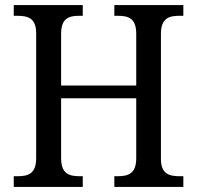

<svg xmlns="http://www.w3.org/2000/svg" viewBox="-20 -734 774 754"><path d="M34 0H305V-42H292C251 -42 220 -52 220 -113V-348H515V-113C515 -52 484 -42 442 -42H429V0H700V-42H685C645 -42 612 -51 612 -109V-601C612 -663 644 -672 685 -672H700V-714H429V-672H442C484 -672 515 -663 515 -601V-398H220V-601C220 -663 251 -672 292 -672H305V-714H34V-672H48C89 -672 122 -663 122 -604V-113C122 -52 91 -42 50 -42H34Z"/></svg>

Font: Noto Serif Ethiopic SemiCondensed
Style: Regular
Weight: 400
Width: 4
Designer: Monotype Design Team
Foundry: Monotype Imaging Inc.
Version: Version 2.102